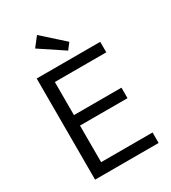

<svg xmlns="http://www.w3.org/2000/svg" viewBox="-217 -1029 1019 1141"><g transform="rotate(-30 292.0 -458.5)"><path d="M337 -744 173 -853 223 -917 369 -786ZM92 0V-694H528V-622H175V-395H501V-323H175V-72H528V0Z"/></g></svg>

Font: Cantarell
Style: Regular
Weight: 400
Designer: Dave Crossland, Nikolaus Waxweiler, Florian Fecher, Jacques Le Bailly, Eben Sorkin, Alexei Vanyashin, Alexios Zavras, Em
Version: Version 0.303